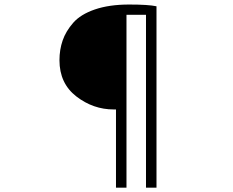

<svg xmlns="http://www.w3.org/2000/svg" viewBox="-20 -779 1040 856"><path d="M497.1 57.6V-291H487.3Q395.5 -291 320.3 -349.1Q245.1 -407.2 245.1 -510.7Q245.1 -557.6 259.3 -598.6Q273.4 -639.6 306.2 -677.2Q338.9 -714.8 402.8 -736.8Q466.8 -758.8 555.7 -758.8Q641.6 -758.8 677.7 -751V57.6H630.9V-712.9H543.9V57.6Z"/></svg>

Font: GenEi Gothic M Light
Style: Regular
Weight: 300
Designer: o_tamon (Modified); [Source Han Sans]
Ryoko NISHIZUKA  (kana & ideographs); Paul D. Hunt (Latin, Greek & Cyrillic); Wenl
Version: Version 1.1a;Original Version 1.004